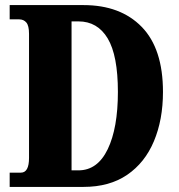

<svg xmlns="http://www.w3.org/2000/svg" viewBox="-20 -734 704 754"><path d="M18 0V-56H62Q94 -56 94 -114V-601Q94 -633 83.5 -645.5Q73 -658 55 -658H18V-714H308Q453 -714 536.5 -628.5Q620 -543 620 -373Q620 -264 584.5 -179.5Q549 -95 479.5 -47.5Q410 0 308 0ZM288 -65Q363 -65 403 -148Q443 -231 443 -373Q443 -516 403 -583Q363 -650 288 -650H261V-65Z"/></svg>

Font: Noto Serif Tamil ExtraCondensed Black
Style: Regular
Weight: 900
Width: 2
Designer: Indian Type Foundry, Tom Grace, and the Monotype Design Team
Foundry: Monotype Imaging Inc.
Version: Version 2.004; ttfautohint (v1.8.4.7-5d5b)